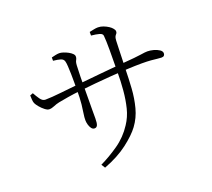

<svg xmlns="http://www.w3.org/2000/svg" viewBox="-133 -933 1266 1148"><g transform="rotate(-20 500.0 -359.5)"><path d="M334 18Q391 -9 451 -50.5Q511 -92 551 -154Q579 -196 591.5 -246.5Q604 -297 609 -354.5Q614 -412 614 -471Q615 -557 615 -613Q615 -669 612 -701Q611 -715 591 -720.5Q571 -726 540 -729V-752Q555 -755 569 -758Q583 -761 595 -761Q612 -761 629 -754.5Q646 -748 660 -739Q674 -730 682 -719.5Q690 -709 690 -703Q690 -692 685.5 -687.5Q681 -683 676.5 -675.5Q672 -668 671 -649Q670 -625 669 -591.5Q668 -558 667 -525.5Q666 -493 665 -471Q664 -410 660 -348.5Q656 -287 641 -230Q626 -173 592 -127Q562 -86 500.5 -39Q439 8 349 42ZM371 -200Q359 -200 351 -211Q343 -222 339 -237Q335 -252 335 -265Q335 -284 338.5 -305Q342 -326 346 -362Q350 -398 350 -461Q350 -477 350 -501.5Q350 -526 349.5 -553.5Q349 -581 347.5 -603.5Q346 -626 343 -636Q339 -651 322 -656.5Q305 -662 275 -665V-686Q287 -689 300.5 -692Q314 -695 325 -695Q336 -695 351 -690Q366 -685 380 -677.5Q394 -670 403 -661Q412 -652 412 -643Q412 -633 409 -627.5Q406 -622 403 -614.5Q400 -607 399 -591Q399 -581 398 -562Q397 -543 396.5 -518.5Q396 -494 396 -465Q396 -422 395.5 -378.5Q395 -335 395 -302Q395 -269 395 -255Q395 -225 389.5 -212.5Q384 -200 371 -200ZM155 -400Q144 -400 128.5 -412Q113 -424 100 -439.5Q87 -455 82 -466Q78 -475 77 -491Q76 -507 76 -517L95 -524Q107 -502 121 -482Q135 -462 153 -462Q170 -462 197.5 -464Q225 -466 257 -469.5Q289 -473 318.5 -476Q348 -479 368 -481Q399 -484 435 -487.5Q471 -491 510 -495Q549 -499 586 -502Q623 -505 655 -508Q706 -512 735.5 -515Q765 -518 781.5 -520.5Q798 -523 806.5 -524Q815 -525 824 -525Q842 -525 862.5 -519.5Q883 -514 898 -504Q913 -494 913 -481Q913 -472 908 -466.5Q903 -461 891 -461Q881 -461 865.5 -463Q850 -465 826.5 -467Q803 -469 767 -469Q728 -469 677.5 -466.5Q627 -464 572.5 -460Q518 -456 465.5 -451Q413 -446 368 -441Q321 -436 285.5 -430Q250 -424 224 -419Q205 -415 188 -407.5Q171 -400 155 -400Z"/></g></svg>

Font: Noto Serif JP ExtraLight Light
Style: Regular
Weight: 300
Version: Version 2.003-H1;hotconv 1.1.1;makeotfexe 2.6.0